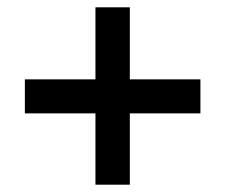

<svg xmlns="http://www.w3.org/2000/svg" viewBox="-20 -616 617 525"><path d="M335 -399H528V-306H335V-111H241V-306H48V-399H241V-596H335Z"/></svg>

Font: Noto Sans Canadian Aboriginal SemiBold
Style: Regular
Weight: 600
Designer: Monotype Design Team, Typotheque's Kevin King
Foundry: Monotype Imaging Inc.
Version: Version 2.004; ttfautohint (v1.8.4.7-5d5b)